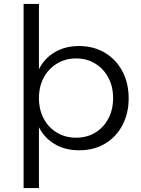

<svg xmlns="http://www.w3.org/2000/svg" viewBox="-20 -762 716 976"><path d="M178 -410Q206 -466 259 -497Q312 -528 381 -528Q456 -528 513 -494Q570 -460 602 -400Q634 -340 634 -262Q634 -185 602 -125Q570 -65 513.5 -31.5Q457 2 382 2Q312 2 259 -29Q206 -60 178 -115V194H100V-742H178ZM367 -465Q312 -465 269 -438.5Q226 -412 202 -367Q178 -322 178 -263Q178 -205 202 -159.5Q226 -114 269 -88Q312 -62 367 -62Q422 -62 464.5 -88Q507 -114 531 -159.5Q555 -205 555 -263Q555 -322 531 -367Q507 -412 464.5 -438.5Q422 -465 367 -465Z"/></svg>

Font: Alexandria Light
Style: Regular
Weight: 300
Designer: Mohamed Gaber
Foundry: Kief Type Foundry
Version: Version 5.100